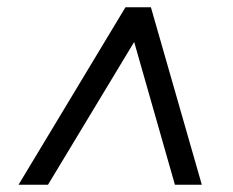

<svg xmlns="http://www.w3.org/2000/svg" viewBox="-20 -648 640 528"><path d="M31 -140 325 -628H395L535 -140H461L348 -536H351L112 -140Z"/></svg>

Font: Nunito Sans 7pt Medium
Style: Italic
Weight: 500
Italic angle: -9°
Designer: Vernon Adams
Foundry: Vernon Adams
Version: Version 3.101;gftools[0.9.27]